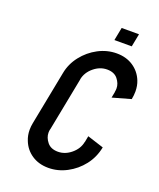

<svg xmlns="http://www.w3.org/2000/svg" viewBox="-146 -881 810 976"><g transform="rotate(20 259.0 -393.0)"><path d="M414.1 -440.9 420.4 -473.6H419.9Q421.9 -483.9 421.9 -493.2Q421.9 -519.5 402.6 -543.5Q383.3 -567.4 344.7 -567.4Q306.2 -567.4 273.2 -540Q240.2 -512.7 232.4 -473.6H232.9L176.3 -182.6H175.8Q173.8 -172.9 173.8 -164.1Q173.8 -137.2 193.4 -113Q212.9 -88.9 251.5 -88.9Q290 -88.9 323 -116.5Q356 -144 363.3 -182.6H363.8L370.1 -215.8L458.5 -187.5Q447.3 -130.9 413.8 -88.1Q380.4 -45.4 332.8 -20.3Q285.2 4.9 233.4 4.9Q181.6 4.9 143.8 -20.3Q106 -45.4 89.4 -88.4Q78.6 -114.7 78.6 -145Q78.6 -163.1 82.5 -182.6L139.2 -473.6Q148.9 -525.4 182.4 -568.1Q215.8 -610.8 263.4 -636Q311 -661.1 362.8 -661.1Q414.6 -661.1 452.4 -636Q490.2 -610.8 507.3 -567.9Q517.6 -542 517.6 -511.2Q517.6 -491.2 513.2 -468.8ZM327.6 -720.7 341.3 -791H435.1L421.4 -720.7Z"/></g></svg>

Font: Lambda
Style: Italic
Weight: 400
Italic angle: -11°
Designer: GGBotNet
Version: 0.22